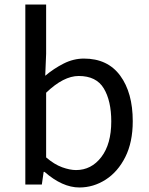

<svg xmlns="http://www.w3.org/2000/svg" viewBox="-20 -816 658 849"><path d="M331 13Q256 13 177 -56H173L165 0H92V-796H184V-578L180 -481Q218 -513 261.5 -535Q305 -557 351 -557Q456 -557 511.5 -481.5Q567 -406 567 -280Q567 -187 534 -121.5Q501 -56 447 -21.5Q393 13 331 13ZM316 -64Q384 -64 428 -121.5Q472 -179 472 -279Q472 -370 439 -425Q406 -480 328 -480Q261 -480 184 -406V-120Q220 -89 254.5 -76.5Q289 -64 316 -64Z"/></svg>

Font: Gothic Nguyen
Style: Regular
Weight: 400
Designer: MORI Takayuki
Version: Version 1.220;July 21, 2023;FontCreator 14.0.0.2814 64-bit